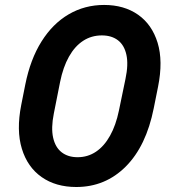

<svg xmlns="http://www.w3.org/2000/svg" viewBox="-20 -748 685 776"><path d="M288.2 7.8Q205.4 7.8 148.2 -32.4Q90.9 -72.7 68.3 -147Q45.6 -221.4 65.8 -323.8L82.1 -405.8Q102.6 -508.5 147.9 -580.5Q193.1 -652.5 257.9 -690.3Q322.6 -728 400.8 -728Q481.5 -728 537.9 -688.6Q594.3 -649.1 617 -575.2Q639.6 -501.2 618.8 -397.5L601.4 -310.7Q570.9 -157.6 488.3 -74.9Q405.7 7.8 288.2 7.8ZM293.5 -112.6Q334.9 -112.6 368 -134.9Q401.1 -157.1 424.7 -199.4Q448.4 -241.6 460.7 -301.4L487.1 -428.9Q499.5 -487.4 490.9 -526.5Q482.4 -565.5 456.8 -585.2Q431.1 -604.9 391.7 -604.9Q349.4 -604.9 315.8 -582.9Q282.2 -560.9 258.7 -519Q235.1 -477.1 222.8 -416.4L197.5 -288.9Q185.9 -230.6 194.8 -191.4Q203.6 -152.2 229.3 -132.4Q254.9 -112.6 293.5 -112.6Z"/></svg>

Font: Reddit Sans
Style: Italic
Weight: 400
Italic angle: -11.25°
Designer: Stephen Hutchings
Version: Version 1.013